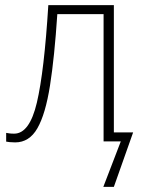

<svg xmlns="http://www.w3.org/2000/svg" viewBox="-20 -550 550 747"><path d="M423 -35H498L423 177H382L450 0H383V-495H203Q192 -328 174.5 -217Q157 -106 125.5 -51Q94 4 39 4Q27 4 18 3Q9 2 4 1V-33Q10 -32 17 -31Q24 -30 35 -30Q95 -30 123.5 -151Q152 -272 168 -530H423Z"/></svg>

Font: Noto Sans Disp ExtLt
Style: Regular
Weight: 200
Designer: Monotype Design Team
Foundry: Monotype Imaging Inc.
Version: Version 2.000;GOOG;noto-source:20170915:90ef993387c0